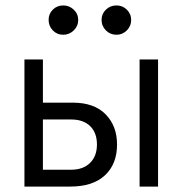

<svg xmlns="http://www.w3.org/2000/svg" viewBox="-20 -687 672 707"><path d="M213 -559Q190 -559 174.5 -575Q159 -591 159 -614Q159 -636 174.5 -651.5Q190 -667 213 -667Q235 -667 251.5 -651.5Q268 -636 268 -613Q268 -591 251.5 -575Q235 -559 213 -559ZM409 -559Q386 -559 370 -575Q354 -591 354 -614Q354 -636 370 -651.5Q386 -667 409 -667Q431 -667 447 -651.5Q463 -636 463 -613Q463 -591 447 -575Q431 -559 409 -559ZM70 0V-468H138V-309H248Q327 -309 369 -266Q411 -223 411 -155Q411 -83 366.5 -41.5Q322 0 239 0ZM494 0V-468H562V0ZM138 -62H242Q286 -62 311.5 -87Q337 -112 337 -155Q337 -198 312 -222.5Q287 -247 242 -247H138Z"/></svg>

Font: Didact Gothic
Style: Regular
Weight: 400
Designer: Daniel Johnson
Foundry: Daniel Johnson
Version: Version 2.101;PS 002.101;hotconv 1.0.88;makeotf.lib2.5.64775